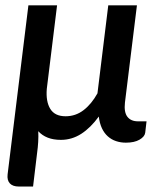

<svg xmlns="http://www.w3.org/2000/svg" viewBox="-20 -530 600 720"><path d="M194 -510 155.5 -197Q151.5 -149.5 168.5 -121.8Q185.5 -94 226 -94Q263.5 -94 293.2 -116.8Q323 -139.5 345.5 -180L386 -510H493.5L448.5 -145Q444.5 -109 457.8 -92Q471 -75 497.5 -75H529.5L524.5 -32Q522.5 -17.5 503.2 -6.2Q484 5 452 5Q432.5 5 415.2 -0.8Q398 -6.5 384.5 -18.5Q371 -30.5 362.2 -49Q353.5 -67.5 350.5 -93Q320 -51 284.8 -28.2Q249.5 -5.5 208.5 -5.5Q180 -5.5 159 -13.8Q138 -22 123.5 -38Q124.5 -18 123.2 2.5Q122 23 119.5 40.5L104 169.5H50.5Q28 169.5 17 157.8Q6 146 8.5 124L86.5 -510Z"/></svg>

Font: Lato Semibold
Style: Italic
Weight: 600
Italic angle: -7°
Designer: Lukasz Dziedzic
Foundry: tyPoland Lukasz Dziedzic
Version: Version 2.006; 2014-01-15